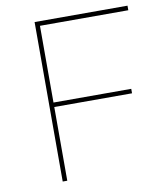

<svg xmlns="http://www.w3.org/2000/svg" viewBox="-80 -764 704 829"><g transform="rotate(-10 272.5 -349.5)"><path d="M147.9 -679.2V-342.8H488.8V-323.2H147.9V0H127.9V-699.2H535.2V-679.2Z"/></g></svg>

Font: Montserrat
Style: Thin
Weight: 250
Designer: Julieta Ulanovsky
Foundry: Julieta Ulanovsky
Version: Version 1.000;PS 002.000;hotconv 1.0.70;makeotf.lib2.5.58329